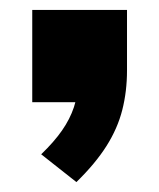

<svg xmlns="http://www.w3.org/2000/svg" viewBox="-20 -206 321 387"><path d="M134 161 63 105Q89 80 105 57Q121 34 129 10Q137 -14 137 -41L175 0H45V-186H236V-64Q236 -22 226.5 15.5Q217 53 194.5 88.5Q172 124 134 161Z"/></svg>

Font: Nunito Sans 11pt Black
Style: Regular
Weight: 900
Version: Version 3.101;gftools[0.9.27]